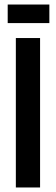

<svg xmlns="http://www.w3.org/2000/svg" viewBox="-20 -828 248 848"><path d="M50 0V-660H157V0ZM14 -726V-808H198V-726Z"/></svg>

Font: Bricolage Grotesque 48pt Condensed Medium
Style: Regular
Weight: 500
Width: 3
Designer: Mathieu Triay
Foundry: Atelier Triay
Version: Version 1.001;gftools[0.9.33.dev8+g029e19f]